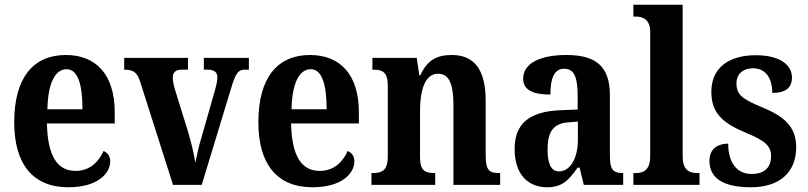

<svg xmlns="http://www.w3.org/2000/svg" viewBox="-20 -780 3408 810"><path d="M268 10C392 10 445 -48 445 -100C445 -122 433 -136 417 -143C396 -97 359 -59 299 -59C222 -59 181 -121 178 -259H464V-307C464 -465 385 -548 258 -548C120 -548 40 -452 40 -264C40 -90 117 10 268 10ZM328 -319H180C182 -428 212 -488 261 -488C309 -488 328 -422 328 -319Z M571 -436 710 0H831L956 -411C974 -472 986 -486 1012 -486H1030V-536H840V-486H858C883 -486 897 -475 897 -455C897 -435 892 -418 885 -393L830 -200C818 -163 810 -121 804 -93C799 -126 788 -175 775 -219L717 -406C713 -420 709 -436 709 -453C709 -473 720 -486 745 -486H773V-536H504V-486C542 -486 558 -476 571 -436Z M1298 10C1422 10 1475 -48 1475 -100C1475 -122 1463 -136 1447 -143C1426 -97 1389 -59 1329 -59C1252 -59 1211 -121 1208 -259H1494V-307C1494 -465 1415 -548 1288 -548C1150 -548 1070 -452 1070 -264C1070 -90 1147 10 1298 10ZM1358 -319H1210C1212 -428 1242 -488 1291 -488C1339 -488 1358 -422 1358 -319Z M1547 0H1816V-50H1813C1774 -50 1752 -59 1752 -116V-312C1752 -393 1770 -469 1828 -469C1878 -469 1893 -419 1893 -333V0H2090V-50H2086C2047 -50 2029 -59 2029 -121V-355C2029 -490 1978 -548 1886 -548C1821 -548 1782 -525 1753 -462H1749L1738 -536H1551V-486H1555C1592 -486 1616 -477 1616 -420V-120C1616 -59 1590 -50 1551 -50H1547Z M2287 10C2353 10 2378 -19 2417 -73H2425L2443 0H2609V-50H2606C2566 -50 2553 -66 2553 -121V-378C2553 -503 2491 -548 2369 -548C2267 -548 2187 -517 2187 -448C2187 -402 2225 -381 2302 -381C2302 -448 2317 -490 2360 -490C2406 -490 2417 -447 2417 -373V-318L2345 -315C2215 -310 2151 -260 2151 -152C2151 -41 2211 10 2287 10ZM2338 -57C2305 -57 2290 -90 2290 -148C2290 -222 2312 -260 2380 -264L2418 -267V-191C2418 -112 2386 -57 2338 -57Z M2652 0H2931V-50H2921C2888 -50 2860 -62 2860 -121V-760H2652V-710H2663C2686 -710 2723 -702 2723 -647V-121C2723 -62 2694 -50 2663 -50H2652Z M3148 10C3271 10 3339 -55 3339 -159C3339 -249 3283 -291 3196 -327C3111 -362 3087 -381 3087 -428C3087 -469 3116 -492 3156 -492C3206 -492 3238 -456 3238 -388C3296 -388 3321 -411 3321 -453C3321 -502 3277 -547 3168 -547C3056 -547 2981 -495 2981 -393C2981 -301 3030 -260 3131 -218C3206 -187 3233 -165 3233 -121C3233 -77 3209 -46 3150 -46C3090 -46 3052 -93 3052 -174C3014 -174 2973 -157 2973 -102C2973 -34 3022 10 3148 10Z"/></svg>

Font: Noto Serif Armenian Condensed
Style: Bold
Weight: 700
Width: 3
Designer: Monotype Design Team
Foundry: Monotype Imaging Inc.
Version: Version 2.008